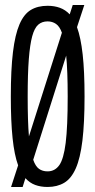

<svg xmlns="http://www.w3.org/2000/svg" viewBox="-20 -733 377 763"><path d="M70 10H24L52 -76Q37 -117 30 -184Q23 -251 23 -349Q23 -456 31.5 -526Q40 -596 57.5 -636.5Q75 -677 102.5 -693.5Q130 -710 169 -710Q196 -710 218 -702Q240 -694 257 -676L269 -713H315L286 -625Q301 -584 308.5 -517Q316 -450 316 -350Q316 -244 307.5 -174Q299 -104 281 -63.5Q263 -23 235 -6.5Q207 10 169 10Q142 10 120 2Q98 -6 81 -25ZM90 -349Q90 -250 95 -191L226 -603Q217 -628 202.5 -638Q188 -648 169 -648Q147 -648 132 -635Q117 -622 108 -589Q99 -556 94.5 -498Q90 -440 90 -349ZM169 -52Q198 -52 215.5 -76.5Q233 -101 241 -165Q249 -229 249 -350Q249 -452 243 -512L112 -98Q121 -72 135 -62Q149 -52 169 -52Z"/></svg>

Font: Georama ExtraCondensed
Style: Regular
Weight: 400
Width: 2
Designer: Jean-Baptiste Levee
Foundry: Production Type
Version: Version 1.000